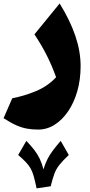

<svg xmlns="http://www.w3.org/2000/svg" viewBox="-20 -437 503 1078"><path d="M264.6 608.9 185.5 620.6Q176.8 579.6 169.7 553.7Q162.6 527.8 152.3 509.5Q142.1 491.2 125.7 473.9Q109.4 456.5 82 433.1L127.9 354Q154.8 381.8 172.9 405.5Q190.9 429.2 203.1 454.6Q215.3 480 224.1 513.7Q233.9 481.4 246.3 456.8Q258.8 432.1 276.9 408Q294.9 383.8 320.8 354L366.2 433.1Q331.5 465.8 313.5 488.8Q295.4 511.7 285.4 538.3Q275.4 564.9 264.6 608.9ZM432.6 -65.4Q432.6 9.8 414.1 74.7Q395.5 139.6 362.5 188Q329.6 236.3 286.6 263.4Q243.7 290.5 194.3 290.5Q161.6 290.5 132.3 285.4Q103 280.3 71.5 266.4Q40 252.4 0 226.6L48.8 114.7Q115.7 102.1 182.1 74.5Q248.5 46.9 294.9 -3.4Q272.5 -66.4 243.2 -124.8Q213.9 -183.1 173.3 -244.1L314.9 -417.5Q374 -321.8 403.3 -234.9Q432.6 -147.9 432.6 -65.4Z"/></svg>

Font: Pinar-DS1-FD ExtraBold
Style: Regular
Weight: 800
Designer: Amin Abedi
Version: Version 2.000